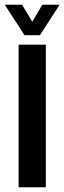

<svg xmlns="http://www.w3.org/2000/svg" viewBox="-27 -788 271 808"><path d="M51.3 0V-600H165.8V0ZM76.1 -640 -6.8 -768H66L108.7 -696.5L151.2 -768H223.9L141 -640Z"/></svg>

Font: Big Shoulders Stencil Text Thin
Style: Regular
Weight: 100
Designer: Patric King
Foundry: XO Type Co
Version: Version 2.001